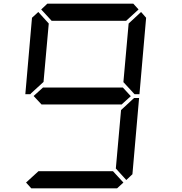

<svg xmlns="http://www.w3.org/2000/svg" viewBox="-20 -1020 984 1040"><path d="M148.4 -514.6 144.5 -509.8H117.2L153.3 -923.8L187.5 -955.1L244.1 -892.6L215.8 -576.2ZM203.1 -968.8 236.3 -1000H702.1L730.5 -968.8L663.1 -907.2H259.8ZM688.5 -499 637.7 -453.1V-454.1H206.1V-453.1L162.1 -500L213.9 -546.9V-545.9H645.5ZM702.1 -485.4 707 -489.3H733.4L697.3 -76.2L664.1 -44.9L607.4 -107.4L635.7 -423.8ZM744.1 -955.1 771.5 -923.8 735.4 -509.8H709L705.1 -513.7L648.4 -575.2L676.8 -892.6ZM648.4 -31.2 614.3 0H149.4L121.1 -31.2L188.5 -92.8H591.8Z"/></svg>

Font: my7seg
Style: Book
Weight: 400
Italic angle: -5°
Designer: Keshikan(Twitter:@keshinomi_88pro)
Version: Version 0.46